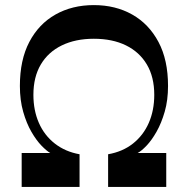

<svg xmlns="http://www.w3.org/2000/svg" viewBox="-20 -720 736 753"><path d="M348 -700Q433 -700 498.5 -663Q564 -626 601.5 -555.5Q639 -485 639 -383Q639 -327 626 -282Q613 -237 594 -203.5Q575 -170 555 -149Q535 -128 520 -120H632V13H404V-115Q461 -125 501.5 -157Q542 -189 563.5 -238Q585 -287 585 -348Q585 -418 556 -467Q527 -516 474 -542Q421 -568 348 -568Q276 -568 222.5 -542Q169 -516 140 -467Q111 -418 111 -348Q111 -287 132.5 -238Q154 -189 195 -157Q236 -125 292 -115V13H65V-120H177Q163 -128 143 -148.5Q123 -169 103.5 -202.5Q84 -236 71 -281.5Q58 -327 58 -383Q58 -485 95 -555.5Q132 -626 197.5 -663Q263 -700 348 -700Z"/></svg>

Font: Ojuju SemiBold
Style: Regular
Weight: 600
Designer: Chisaokwu Joboson, Mirko Velimirovic
Foundry: Udi Foundry
Version: Version 1.000